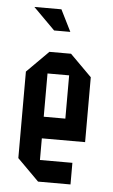

<svg xmlns="http://www.w3.org/2000/svg" viewBox="-50 -702 433 737"><g transform="rotate(5 166.5 -333.5)"><path d="M250 -83.3V0H125L41.7 -83.3V-416.7L125 -500H208.3L291.7 -416.7V-166.7H125V-83.3ZM125 -250H208.3V-416.7H125ZM198.3 -583.3H135.8L52.5 -666.7H156.7Z"/></g></svg>

Font: Yulong
Style: Regular
Weight: 400
Designer: GGBotNet
Foundry: f0n7.com
Version: 1.00